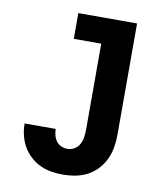

<svg xmlns="http://www.w3.org/2000/svg" viewBox="-83 -805 766 882"><g transform="rotate(10 300.0 -363.5)"><path d="M270 8Q242 8 214.5 3.5Q187 -1 162 -13Q137 -25 116.5 -44Q96 -63 82.5 -87Q69 -111 62.5 -138Q56 -165 56 -193H201Q201 -178 205 -163Q209 -148 218 -136Q227 -124 241 -118Q255 -112 270 -112Q287 -112 302.5 -121.5Q318 -131 326 -146.5Q334 -162 336.5 -179.5Q339 -197 339 -215V-615H211V-735H485V-215Q485 -186 480 -156.5Q475 -127 462.5 -100.5Q450 -74 429.5 -52Q409 -30 383 -16.5Q357 -3 328 2.5Q299 8 270 8Z"/></g></svg>

Font: Iosevka Custom Heavy Extended
Style: Regular
Weight: 900
Width: 7
Monospace: yes
Designer: Belleve Invis
Foundry: Belleve Invis
Version: Version 11.2.4; ttfautohint (v1.8.4)